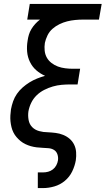

<svg xmlns="http://www.w3.org/2000/svg" viewBox="-20 -755 540 980"><path d="M173 205V125H200Q213 125 226 121.5Q239 118 250 109.5Q261 101 267.5 88.5Q274 76 276 63Q278 47 273 32.5Q268 18 256 10.5Q244 3 228.5 1.5Q213 0 197.5 -0.5Q182 -1 166.5 -3Q151 -5 137 -9Q123 -13 109.5 -19.5Q96 -26 85 -35Q74 -44 64.5 -55Q55 -66 48.5 -79Q42 -92 38.5 -106.5Q35 -121 33.5 -136Q32 -151 33 -166.5Q34 -182 36 -197Q40 -218 47 -238Q54 -258 66.5 -276Q79 -294 95.5 -308.5Q112 -323 130.5 -334.5Q149 -346 169 -354Q189 -362 210 -368Q185 -379 165 -396.5Q145 -414 133 -438.5Q121 -463 118.5 -491Q116 -519 121 -548Q123 -563 127.5 -578Q132 -593 140.5 -607Q149 -621 160 -633Q171 -645 184 -655H119L132 -735H499L485 -655H404Q384 -655 363.5 -653Q343 -651 323 -646Q303 -641 283.5 -631.5Q264 -622 248 -608Q232 -594 222.5 -574.5Q213 -555 209 -536Q206 -516 208 -496.5Q210 -477 219 -461Q228 -445 243 -433.5Q258 -422 275.5 -415.5Q293 -409 313 -406.5Q333 -404 352 -404H389L376 -324H339Q317 -324 294.5 -322Q272 -320 249.5 -313.5Q227 -307 205.5 -296Q184 -285 167 -268.5Q150 -252 139.5 -230.5Q129 -209 125 -186Q122 -164 126 -142.5Q130 -121 144 -106.5Q158 -92 179.5 -86Q201 -80 223 -80Q244 -79 264 -76.5Q284 -74 302.5 -66.5Q321 -59 335.5 -46.5Q350 -34 358.5 -16.5Q367 1 368.5 21.5Q370 42 367 63Q362 92 348.5 120Q335 148 311 168Q287 188 257.5 196.5Q228 205 200 205Z"/></svg>

Font: Iosevka Slab Medium
Style: Italic
Weight: 500
Italic angle: -9°
Monospace: yes
Designer: Belleve Invis
Foundry: Belleve Invis
Version: Version 11.1.0; ttfautohint (v1.8.3)